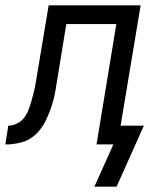

<svg xmlns="http://www.w3.org/2000/svg" viewBox="-60 -540 580 718"><path d="M293 158 364 0H301L375 -450H188L148 -205Q146 -193 143.5 -181Q141 -169 137.5 -157.5Q134 -146 130 -134.5Q126 -123 121 -111Q116 -99 110.5 -88Q105 -77 98 -66.5Q91 -56 82.5 -46.5Q74 -37 63.5 -29Q53 -21 41.5 -15.5Q30 -10 18 -7Q6 -4 -8 -2Q-22 0 -29 0H-40L-29 -70Q-13 -70 3.5 -78Q20 -86 30.5 -100Q41 -114 47 -130Q53 -146 57.5 -162Q62 -178 66 -194Q70 -210 73 -227L122 -520H466L391 -70H478L376 158Z"/></svg>

Font: Iosevka Term Oblique
Style: Regular
Weight: 400
Italic angle: -9°
Monospace: yes
Designer: Belleve Invis
Foundry: Belleve Invis
Version: Version 31.4.0